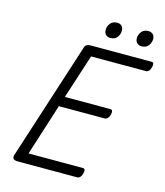

<svg xmlns="http://www.w3.org/2000/svg" viewBox="-166 -1341 1255 1464"><g transform="rotate(15 461.0 -609.0)"><path d="M116 0Q91 0 81 -9Q71 -18 77 -40L377 -970Q381 -984 392.5 -991Q404 -998 424 -998H905Q916 -998 920 -988Q924 -978 918 -958Q913 -938 903 -928Q893 -918 882 -918H448L335 -568H695Q706 -568 710 -558Q714 -548 709 -528Q703 -508 693 -498Q683 -488 672 -488H309L179 -80H608Q619 -80 623.5 -70.5Q628 -61 622 -40Q617 -21 607 -10.5Q597 0 586 0ZM552 -1092Q531 -1092 517 -1105Q503 -1118 503 -1144Q503 -1171 521.5 -1194.5Q540 -1218 576 -1218Q596 -1218 610 -1205.5Q624 -1193 624 -1167Q624 -1140 607 -1116Q590 -1092 552 -1092ZM798 -1092Q778 -1092 763.5 -1105Q749 -1118 749 -1144Q749 -1171 767.5 -1194.5Q786 -1218 822 -1218Q842 -1218 856.5 -1205.5Q871 -1193 871 -1167Q871 -1140 853.5 -1116Q836 -1092 798 -1092Z"/></g></svg>

Font: Playwrite BE VLG
Style: Regular
Weight: 400
Designer: Veronika Burian, José Scaglione
Foundry: TypeTogether
Version: Version 1.002